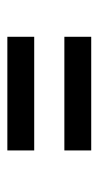

<svg xmlns="http://www.w3.org/2000/svg" viewBox="107 -537 268 522"><g transform="rotate(90 241.0 -276.0)"><path d="M80 -162V-235H389V-162ZM80 -317V-390H389V-317Z"/></g></svg>

Font: Raleway Thin SemiBold
Style: Italic
Weight: 600
Italic angle: -12°
Version: Version 4.026